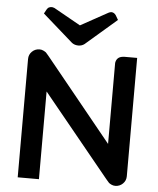

<svg xmlns="http://www.w3.org/2000/svg" viewBox="-61 -985 854 1036"><g transform="rotate(5 366.0 -467.0)"><path d="M303 -749 138 -894 150 -916Q156 -925 159 -927Q167 -932 177 -932Q183 -932 190 -929H191L337 -847L484 -928Q492 -932 495 -932Q497 -933 499 -933Q515 -933 525 -918L539 -894L371 -749Q357 -738 337.5 -738Q318 -738 303 -749ZM192 -656 544 -223V-656Q544 -661 544 -662Q549 -694 581 -698Q586 -699 591 -699H660V-58Q660 -34 643 -17.5Q626 -1 602 -1Q591 -1 581.5 -5.5Q572 -10 567.5 -14Q563 -18 554 -29.5Q545 -41 542 -44L189 -476V-1H74V-642Q74 -666 91 -682.5Q108 -699 132 -699Q143 -699 153 -694Q163 -689 167 -685.5Q171 -682 180.5 -670Q190 -658 192 -656Z"/></g></svg>

Font: FifthLeg
Style: Bold
Weight: 700
Designer: Jakub Steiner
Version: Version 1.0